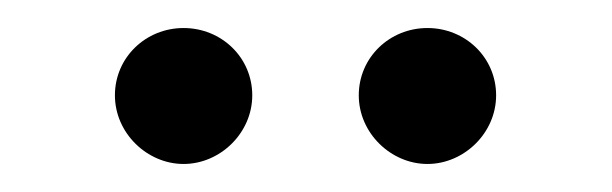

<svg xmlns="http://www.w3.org/2000/svg" viewBox="-20 -711 437 137"><path d="M62 -643C62 -616 85 -594 111 -594C137 -594 160 -616 160 -643C160 -670 138 -691 111 -691C84 -691 62 -670 62 -643ZM236 -643C236 -616 259 -594 285 -594C311 -594 334 -616 334 -643C334 -670 312 -691 285 -691C258 -691 236 -670 236 -643Z"/></svg>

Font: Charger Static
Style: Regular
Weight: 1000
Designer: Jasper
Foundry: KineticPlasma Fonts/Cannot Into Space Fonts
Version: Version 1.1